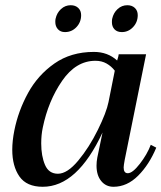

<svg xmlns="http://www.w3.org/2000/svg" viewBox="-20 -706 619 736"><path d="M192 -622Q192 -630 193 -634Q198 -657 214 -671.5Q230 -686 251 -686Q269 -686 280 -675.5Q291 -665 291 -648Q291 -621 273 -602Q255 -583 229 -583Q212 -583 202 -594Q192 -605 192 -622ZM409 -621Q409 -630 410 -634Q415 -657 431 -671.5Q447 -686 468 -686Q486 -686 497 -675.5Q508 -665 508 -648Q508 -621 490 -602Q472 -583 447 -583Q429 -583 419 -593.5Q409 -604 409 -621ZM27 -132Q27 -166 35 -206Q50 -281 87.5 -349.5Q125 -418 188.5 -462.5Q252 -507 340 -507Q393 -507 429 -474Q430 -478 432 -484Q434 -490 435 -498H540L458 -93Q454 -71 454 -64Q454 -42 470 -42Q488 -42 516 -78Q544 -114 558 -151L579 -140Q552 -75 509.5 -32.5Q467 10 415 10Q386 10 368 -12Q350 -34 350 -71Q350 -86 353 -102L373 -198Q276 10 144 10Q82 10 54.5 -29.5Q27 -69 27 -132ZM396 -315 420 -435Q407 -452 388.5 -462.5Q370 -473 346 -473Q271 -473 218 -396Q165 -319 144 -217Q138 -189 138 -156Q138 -108 152.5 -74Q167 -40 202 -40Q238 -40 280 -90.5Q322 -141 355 -208Q388 -275 396 -315Z"/></svg>

Font: Trirong Medium
Style: Italic
Weight: 500
Italic angle: -12°
Designer: Katatrad Team
Foundry: CadsonDemak
Version: Version 1.001